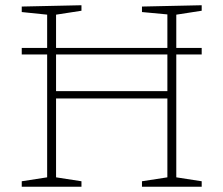

<svg xmlns="http://www.w3.org/2000/svg" viewBox="-20 -713 852 733"><path d="M750 -693V-672L653 -657V-530H750V-505H653V-36L750 -21V0H522V-21L619 -36V-337H194V-36L291 -21V0H63V-21L160 -36V-505H63V-530H160V-657L63 -667V-688L291 -693V-672L194 -657V-530H619V-658L522 -667V-688ZM194 -365H619V-505H194Z"/></svg>

Font: Bitter Pro ExtraLight
Style: Regular
Weight: 275
Designer: Sol Matas, and Bitter project Authors
Foundry: Sol Matas
Version: Version 1.010